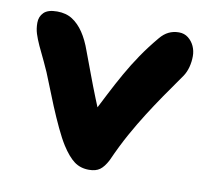

<svg xmlns="http://www.w3.org/2000/svg" viewBox="-65 -592 737 674"><g transform="rotate(10 304.0 -255.0)"><path d="M293 10Q262 10 240 -6.5Q218 -23 195 -59Q181 -81 164.5 -116Q148 -151 132 -189.5Q116 -228 104 -259Q86 -306 71 -336.5Q56 -367 46 -389Q36 -411 30.5 -428.5Q25 -446 25 -467Q25 -489 39.5 -503.5Q54 -518 87 -518Q119 -518 141.5 -503.5Q164 -489 181.5 -463Q199 -437 212 -400Q226 -363 241 -322.5Q256 -282 272 -242Q288 -202 304 -165L265 -173Q289 -220 310 -261Q331 -302 352.5 -340Q374 -378 398.5 -414Q423 -450 454 -487Q468 -504 484.5 -512Q501 -520 521 -520Q540 -520 554 -509Q568 -498 575.5 -481.5Q583 -465 583 -446Q583 -426 578 -407Q573 -388 563 -373Q531 -328 505 -290Q479 -252 455.5 -215Q432 -178 408 -135Q384 -92 359 -36Q346 -11 331.5 -0.5Q317 10 293 10Z"/></g></svg>

Font: Shantell Sans
Style: Bold
Weight: 700
Designer: Stephen Nixon, Anya Danilova, Shantell Martin
Foundry: Arrow Type
Version: Version 1.011;[c5ecc13dd]